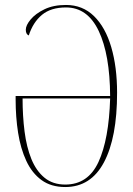

<svg xmlns="http://www.w3.org/2000/svg" viewBox="-20 -744 538 774"><path d="M243 10Q186 10 147.5 -18Q109 -46 86 -95.5Q63 -145 53 -208.5Q43 -272 43 -343V-357H424Q423 -524 378 -619Q333 -714 246 -714Q185 -714 149 -684Q113 -654 96 -601Q84 -606 84 -624Q84 -642 103.5 -665.5Q123 -689 159 -706.5Q195 -724 246 -724Q313 -724 359 -679Q405 -634 428.5 -554Q452 -474 452 -370Q452 -189 399 -89.5Q346 10 243 10ZM243 0Q335 0 377 -91Q419 -182 424 -347H71Q71 -277 79 -214Q87 -151 106.5 -103Q126 -55 159.5 -27.5Q193 0 243 0Z"/></svg>

Font: Noto Serif Display ExtraCondensed Thin
Style: Regular
Weight: 100
Width: 2
Designer: Monotype Design Team
Foundry: Monotype Imaging Inc.
Version: Version 2.009